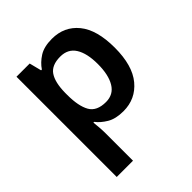

<svg xmlns="http://www.w3.org/2000/svg" viewBox="-217 -686 1059 1059"><g transform="rotate(-45 313.0 -156.0)"><path d="M364 -552Q460 -552 517.5 -481.5Q575 -411 575 -272Q575 -133 515.5 -61.5Q456 10 361 10Q301 10 263.5 -12.5Q226 -35 205 -63H199Q201 -45 203 -20.5Q205 4 205 27V240H78V-542H181L199 -471H205Q227 -504 264.5 -528Q302 -552 364 -552ZM327 -450Q260 -450 233 -410Q206 -370 205 -289V-273Q205 -186 231 -140Q257 -94 329 -94Q387 -94 416 -142Q445 -190 445 -274Q445 -358 416 -404Q387 -450 327 -450Z"/></g></svg>

Font: Noto Sans Cherokee SemiBold
Style: Regular
Weight: 600
Designer: Monotype Design Team
Foundry: Monotype Imaging Inc.
Version: Version 2.001; ttfautohint (v1.8.4.7-5d5b)